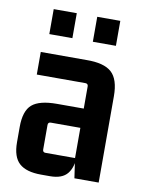

<svg xmlns="http://www.w3.org/2000/svg" viewBox="-79 -731 593 795"><g transform="rotate(10 217.0 -333.0)"><path d="M187 9H149Q87 9 57.5 -17.5Q28 -44 28 -106V-170Q28 -238 59 -264.5Q90 -291 163 -291H289V-210H152Q140 -210 140 -198V-95Q140 -83 152 -83H276V-384Q276 -396 264 -396H60V-491H252Q326 -492 358 -463Q390 -434 390 -363V0H288L276 -83L282 -96Q282 -46 260 -18.5Q238 9 187 9ZM179 -570H82V-675H179ZM362 -570H265V-675H362Z"/></g></svg>

Font: Gemunu Libre ExtraLight
Style: Bold
Weight: 700
Version: Version 1.100